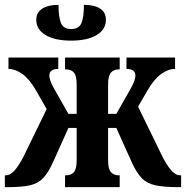

<svg xmlns="http://www.w3.org/2000/svg" viewBox="-20 -774 769 794"><path d="M0 0V-49H4Q23 -49 42 -71Q61 -93 81 -134L173 -323L129 -400Q102 -447 72.5 -468Q43 -489 15 -489V-536H221V-489Q184 -489 184 -461Q184 -454 188 -441Q192 -428 205 -405L263 -303H297V-426Q297 -461 285.5 -474Q274 -487 254 -487H249V-536H475V-487H470Q451 -487 439 -474Q427 -461 427 -426V-303H461L519 -405Q532 -428 536 -441Q540 -454 540 -461Q540 -489 503 -489V-536H704V-489Q676 -489 646.5 -468Q617 -447 590 -400L551 -333L648 -134Q668 -93 687 -71Q706 -49 725 -49H729V0H719Q659 0 623.5 -7.5Q588 -15 566 -37.5Q544 -60 524 -105L461 -245H427V-110Q427 -75 439 -62Q451 -49 470 -49H475V0H249V-49H254Q274 -49 285.5 -62Q297 -75 297 -110V-245H263L200 -105Q180 -60 158.5 -37.5Q137 -15 103 -7.5Q69 0 10 0ZM274 -606Q207 -606 168.5 -629Q130 -652 130 -692Q130 -722 154.5 -738Q179 -754 222 -754Q222 -704 232 -679Q242 -654 274 -654Q307 -654 317 -679Q327 -704 327 -754Q370 -754 394 -738.5Q418 -723 418 -692Q418 -652 379.5 -629Q341 -606 274 -606Z"/></svg>

Font: Noto Serif ExtraCondensed
Style: Bold
Weight: 700
Width: 2
Designer: Monotype Design Team
Foundry: Monotype Imaging Inc.
Version: Version 2.014; ttfautohint (v1.8.4.7-5d5b)